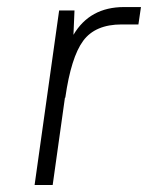

<svg xmlns="http://www.w3.org/2000/svg" viewBox="-20 -530 424 550"><path d="M167 -250H166L130.9 0H79.1L149.4 -500H193.4L190.4 -430.2Q237.3 -509.8 335.4 -509.8H383.8L376.5 -460H328.6Q252.9 -460 218.3 -413.1Q183.6 -366.2 167 -250Z"/></svg>

Font: Fivo Sans Light
Style: Regular
Weight: 300
Designer: Alexander Slobzheninov
Foundry: Alexander Slobzheninov
Version: 1.0